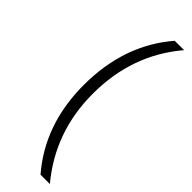

<svg xmlns="http://www.w3.org/2000/svg" viewBox="-289 -706 870 870"><g transform="rotate(45 146.0 -270.5)"><path d="M220 159Q71 -14 71 -267Q71 -526 221 -700H281Q128 -520 128 -268Q128 -23 280 159Z"/></g></svg>

Font: LuenTai2017
Style: Regular
Weight: 400
Designer: LuenTai
Foundry: Microsoft Corpration
Version: Version 1.00 November 27, 2016, initial release